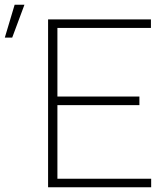

<svg xmlns="http://www.w3.org/2000/svg" viewBox="-60 -793 698 813"><path d="M580.1 -36.1V0H165.5V-36.1ZM183.1 -710.9V0H143.6V-710.9ZM530.3 -384.3V-347.7H165.5V-384.3ZM579.1 -710.9V-674.8H165.5V-710.9ZM-39.6 -633.8 2 -772.9H43.5L-8.3 -633.8Z"/></svg>

Font: Roboto ExtraLight
Style: Regular
Weight: 250
Designer: Christian Robertson
Foundry: Google
Version: Version 3.009; 2024